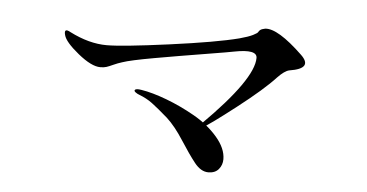

<svg xmlns="http://www.w3.org/2000/svg" viewBox="-39 -628 1077 564"><g transform="rotate(5 500.0 -346.5)"><path d="M153 -504Q210 -475 262 -475Q308 -475 445.5 -493.5Q583 -512 649 -529Q675 -536 688 -542.5Q701 -549 702.5 -552.5Q704 -556 708 -559Q712 -562 722 -564Q759 -568 833 -497Q873 -459 803 -448Q789 -445 769 -424Q735 -387 659 -328Q583 -269 565 -260Q561 -258 558.5 -261.5Q556 -265 559 -269Q704 -413 704 -476Q704 -502 637 -489Q629 -487 552.5 -474.5Q476 -462 405.5 -449.5Q335 -437 312 -429Q299 -425 287 -419.5Q275 -414 267.5 -411.5Q260 -409 249 -409Q223 -409 183 -441.5Q143 -474 138 -494Q132 -516 153 -504ZM376 -353Q408 -348 450.5 -332Q493 -316 534.5 -292.5Q576 -269 604.5 -236Q633 -203 633 -171Q633 -154 622.5 -141.5Q612 -129 592 -129Q570 -129 551 -153Q532 -177 507 -216Q482 -255 457 -278Q426 -305 409 -317.5Q392 -330 371 -338Q365 -340 359.5 -344Q354 -348 356 -351Q359 -356 376 -353Z"/></g></svg>

Font: TsukuhouMincho
Style: Regular
Weight: 400
Designer: Iose
Foundry: Typographish
Version: Version 1.001; ttfautohint (v1.8.3)